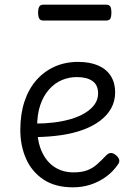

<svg xmlns="http://www.w3.org/2000/svg" viewBox="-20 -784 566 822"><path d="M293 18Q216 18 166 -15.5Q116 -49 91.5 -104.5Q67 -160 67 -228Q67 -295 84.5 -348.5Q102 -402 135 -440Q168 -478 213.5 -498.5Q259 -519 314 -519Q365 -519 400.5 -503.5Q436 -488 454.5 -458.5Q473 -429 473 -389Q473 -351 456 -320.5Q439 -290 408.5 -267Q378 -244 336 -228.5Q294 -213 242.5 -205.5Q191 -198 133 -197V-255Q171 -255 209.5 -259.5Q248 -264 282.5 -274Q317 -284 343.5 -300Q370 -316 385 -337Q400 -358 400 -384Q400 -420 376 -437Q352 -454 309 -454Q275 -454 244.5 -441Q214 -428 190 -401Q166 -374 152.5 -334.5Q139 -295 139 -242Q139 -179 159 -135Q179 -91 214 -68.5Q249 -46 295 -46Q330 -46 353.5 -55Q377 -64 395.5 -80.5Q414 -97 433 -117Q444 -129 454.5 -129Q465 -129 476 -120Q487 -111 490 -101Q493 -91 485 -80Q464 -49 433.5 -27Q403 -5 367.5 6.5Q332 18 293 18ZM166 -696Q152 -696 147.5 -705.5Q143 -715 143 -730Q143 -745 147.5 -754.5Q152 -764 166 -764H434Q449 -764 453 -754.5Q457 -745 457 -730Q457 -715 453 -705.5Q449 -696 434 -696Z"/></svg>

Font: Playwrite BR Light
Style: Regular
Weight: 300
Version: Version 1.003